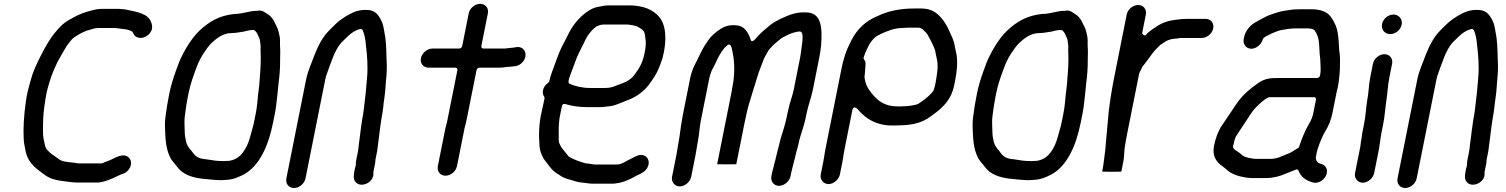

<svg xmlns="http://www.w3.org/2000/svg" viewBox="-20 -766 7708 983"><path d="M599 127.3C618.4 122.1 630 115.1 640.3 100.4C660.2 72 649.9 44.9 631.5 34.7C604.8 19.8 573.8 40.1 542.8 54.2C529.2 60.3 515.1 63.8 507.3 68.4C505.4 69.5 502.4 70.5 499.9 70.5H380.9C373.9 70.5 367.1 68.1 361.2 67.4L343.6 65.4C322.4 63 294.3 61.2 277.1 45.8C267.7 38 258.5 32.7 246.1 23.9C237.7 18.8 230.5 9.7 226.9 6.5C216.8 -1.9 212.3 -12.4 210.6 -21.5C207.6 -37.8 201.6 -54.8 200.4 -78C199.2 -105.6 200.7 -128.1 201.2 -157.9C202.4 -195.1 210.4 -249.8 219 -293C221.6 -306.2 226.3 -321.3 231.2 -339C244 -384 258.5 -415.1 276.4 -452.6C287.3 -473.8 311.8 -513.8 321.1 -530.3C321.4 -530.8 321.9 -531.6 322.4 -532.2L333.2 -546.2C341.2 -556.6 349.1 -567.7 360.3 -575C380.3 -588 409 -606.9 439.5 -613.2C447.3 -615.4 465.2 -622.5 481.3 -622.5H560C560.9 -622.7 566.4 -623.3 571.4 -622.3L589.2 -620.4C598.8 -619.4 608.9 -616.5 617.1 -616.5C626 -616.5 656.3 -609.6 660.4 -599.4C666.2 -585 673.3 -576.9 688.3 -573.2C715.3 -566.4 744.3 -584.7 755.2 -609.5C762 -625 758.6 -641.3 753 -654.4C735.7 -696.4 686.2 -704.2 621.4 -717.6L602.2 -719.6C593 -720.9 584.6 -720.5 574.8 -720.5H500.8C482.1 -720.5 465 -717 447.6 -712C411 -702.5 387.7 -693.8 355.4 -676.3C323.2 -659.3 303.4 -646.6 281.5 -622L263.4 -601.1C238.1 -571.9 209.6 -522.2 189.1 -481.4C166.4 -436.4 148.6 -399.9 134.8 -347.2C123.2 -303.8 118.3 -288.4 112.1 -243.8C102.5 -172.5 98.4 -114.8 101.3 -55.9C101.9 -29.7 109 -7.5 113.1 17.2C125.8 62.9 154.1 89.5 193.3 117.5L203.9 125.6C219.2 137.4 234.9 145.7 252.3 151C274.7 157.8 301.2 161.7 329.5 164.6L345.3 166.6C354 167.7 363.2 168.5 375.4 168.5H478.4C492.1 168.5 502.8 165.6 513.2 162.9C539.7 156.1 569 141.1 599 127.3Z M1180.3 -694.5C1101.1 -686.5 1049.7 -654.6 999.9 -607.9C961.5 -570.7 921.5 -506.9 896.5 -446.7L879 -399C866.3 -363.1 855 -327.9 846.6 -286C842.5 -265.6 838.7 -245 835.5 -225.6C830.4 -186.5 823 -151.9 824.5 -121.9C826 -57.1 829.4 -2.7 851.3 39.9C858.2 54.7 867.3 63.3 878.4 77.2L892 94.2C916.1 124.2 955.5 141.2 1011.6 148.6C1047.4 151.4 1076.2 156.4 1114.3 156.5C1123.5 155.9 1133.5 155.2 1142.3 154.5C1175.2 152.7 1200.2 141 1228.3 127.2C1307.2 83.5 1353.6 -15.5 1378.4 -140L1387.4 -185C1394 -217.9 1397.2 -255.8 1401 -287.9L1406 -337.9C1411.6 -382.1 1414.5 -417.7 1414.1 -457.5C1414.1 -481.4 1415.7 -501.2 1414.1 -521.7C1412.5 -543.1 1414.9 -559.5 1412.4 -576.3C1407.6 -595.6 1405.6 -612.4 1398.7 -625.7C1385.5 -651.4 1379.9 -670.6 1357.8 -688.4C1336.8 -702.1 1322.6 -716.5 1297.8 -710.8C1297.1 -710.7 1295.8 -710.5 1294.8 -710.5H1292.8C1256.8 -710.5 1223.5 -694.8 1180.3 -694.5ZM1130.3 58.5H1114.3C1093 58.5 1065 54.6 1042.1 50.4C1028.6 48.9 1007.1 47.2 992.6 39.2C978.6 31.4 970 19.9 961.6 7.9C947.6 -7.3 933.4 -25.3 930.2 -54.6C926.5 -69.9 925.6 -81.9 925.4 -103.3C924.7 -128.2 922.8 -148.4 927.1 -178.1C930.7 -209.8 937.3 -249.3 944.4 -285C955.4 -340.2 972.3 -383.4 989.4 -429.1C1004.1 -468.6 1035.3 -516.7 1061.7 -544.5C1061.9 -544.7 1062.3 -545.1 1062.6 -545.4C1085.4 -566.1 1119.1 -596.5 1164.1 -596.5C1184.2 -596.5 1206.3 -601 1228 -604.2C1239 -607.1 1258.3 -612.5 1273.3 -612.5L1275.3 -612.5C1282.3 -612.5 1287 -608.1 1292 -601.8C1299.6 -592.4 1302.2 -580.4 1307.1 -571.5C1311.5 -563.5 1311.6 -550.6 1313 -542.5C1316.2 -526.5 1313 -511.1 1314.3 -497.3C1316.4 -457 1314 -412.6 1310.2 -369.5L1307.2 -329.6C1307.2 -329.4 1307.2 -329.2 1307.1 -329L1301 -278.3C1298.9 -250.6 1295.6 -215.9 1289.4 -185L1280.4 -140C1277.8 -127 1274.5 -114 1270.7 -101.7C1263.8 -78.1 1257 -47.2 1245.6 -22.7C1227 15.5 1203.4 49.5 1154.6 57.3C1154.1 57.4 1153.2 57.5 1152.5 57.5C1146 57.5 1138.2 58.5 1130.3 58.5Z M1812.5 10 1803.9 53C1802.4 60.7 1801.6 68.8 1801.8 77.4C1801.9 83.3 1798.5 90.2 1797.1 97L1794.1 112C1787.9 143.1 1791.5 159.7 1805.9 171.2C1836.2 195.4 1897.5 164.2 1891.4 119C1891.3 117.9 1891.3 116.3 1891.5 115L1895.1 97C1898 82.6 1901.3 70.4 1901.8 58.9C1901.8 57.3 1901.7 54 1901.9 53L1911 7.3C1917.5 -37 1920.6 -72.5 1926.9 -117.3L1932.1 -153.3C1932.2 -153.5 1932.2 -153.8 1932.2 -154C1935 -167.8 1937.1 -179.9 1938.5 -190.2L1942.4 -219.8C1943.1 -229.4 1944.6 -242.7 1946.9 -257.5C1954 -301.7 1954 -337.6 1958.8 -381.7C1961.3 -415.9 1960.7 -440.6 1958.7 -475.1C1957.7 -520.3 1956.3 -562.4 1948.2 -600.4C1943.4 -627.8 1940.9 -646.3 1929.9 -665.5C1916.6 -690.3 1903.4 -707.5 1874.4 -713.7C1836.3 -719 1804.7 -711.1 1777.4 -697.2C1754.3 -685.1 1748.1 -681.9 1725.4 -665.5C1699.2 -646.4 1687.2 -631.7 1663.2 -608.2C1631 -574.8 1610.6 -535.6 1589.9 -483.8C1575 -442.1 1556.1 -403.8 1547.2 -359L1446.2 147C1440.7 174.3 1458.3 196.5 1485.3 196.5C1512.2 196.5 1538.7 174.3 1544.2 147L1645.2 -359C1647.4 -370.4 1650.8 -381.8 1655 -392.3C1674.4 -443.2 1691.6 -506.3 1726.8 -546.9C1727.1 -547.3 1727.7 -547.9 1728.2 -548.4C1751.9 -569.9 1776.2 -602.8 1818 -615.9C1825 -618 1833.4 -618.7 1836.6 -611.9C1846.4 -590.8 1851.2 -563.6 1853.5 -533.6C1859.3 -484.7 1864.5 -428 1859.4 -370.3C1855 -330.5 1854.2 -294.7 1847.9 -252.8C1843.6 -215.4 1841.9 -192.5 1833.9 -152.3C1828.7 -117.7 1823.9 -79.8 1820 -48C1820 -47.7 1819.9 -47.3 1819.9 -47C1816.6 -30.5 1816.5 -10.2 1812.5 10Z M2561.3 -517.5H2454.3C2448.9 -517.5 2442.8 -522.4 2444.3 -530L2477.8 -698C2483.1 -724.2 2465.1 -746.5 2438.5 -746.5C2411.9 -746.5 2385.1 -724.2 2379.8 -698L2346.3 -530C2345.2 -524.6 2338.9 -517.5 2331.3 -517.5H2194.3C2167.4 -517.5 2140.2 -494.6 2134.9 -468C2129.7 -441.6 2147.6 -419.5 2174.7 -419.5H2311.7C2318.6 -419.5 2323.1 -413.8 2321.8 -407L2268.8 -142C2266.6 -130.8 2262.1 -118 2260.5 -110L2221.7 84C2216.3 111.3 2233.9 133.5 2260.8 133.5C2287.8 133.5 2314.3 111.3 2319.7 84L2358.5 -110C2360.6 -120.9 2365.1 -133 2366.8 -142L2419.8 -407C2421.1 -413.8 2427.9 -419.5 2434.7 -419.5H2532.7C2548.2 -419.5 2560 -420.5 2572.8 -423.2C2573.5 -423.4 2574.7 -423.5 2575.5 -423.5H2578.5C2589 -423.5 2599.4 -425.5 2610 -426.4L2620.5 -427.4C2633.5 -430.1 2645.5 -436.6 2655.7 -448.1C2686.5 -482.7 2666.7 -531.7 2622.9 -524.7L2612.5 -522.9C2611.3 -522.5 2607.1 -521.5 2604.1 -521.5C2589.6 -521.5 2574.9 -517.5 2561.3 -517.5Z M2980.9 70.5C2980.1 70.5 2978.9 70.4 2978 70.1C2947 62 2917.9 50.4 2894 37.2C2893.1 36.7 2892 35.8 2891.2 34.8L2858.4 -6.2C2851.6 -14.6 2849 -21.5 2844.8 -29.7C2838.4 -42.2 2840.5 -62 2840.6 -79.5C2840 -116.9 2840.2 -150.1 2851.9 -197.3L2856.6 -221C2860 -238.1 2873.7 -233.4 2875 -233C2906 -223.6 2945.1 -217.5 2985.4 -217.5H3051.4C3069.8 -217.5 3086.2 -221 3102.3 -222.4C3129.9 -224.9 3156.3 -239.3 3184.3 -249.7C3216.9 -261 3241.5 -274.4 3266.2 -295C3292.9 -316 3310.9 -343.1 3331.5 -375.1C3349.1 -402 3359 -430.6 3372.2 -469.3C3396.3 -561.9 3390.1 -640.7 3352.7 -681.8C3322.4 -716.7 3272.8 -738.5 3199.4 -738.5H3092.4C3081.2 -738.5 3069.6 -736.2 3056.9 -733.7L3036.3 -729.8C3023.4 -727 3008.6 -720.6 2993.4 -710.9C2958.6 -688.3 2927.2 -655.7 2903.8 -617.3C2891.2 -596.2 2876.4 -562.6 2862.2 -537.8C2849.6 -514.3 2838.2 -485.1 2827.2 -455.2C2815.3 -419 2799.9 -387.6 2792.6 -351C2792 -347.9 2789.4 -343.6 2785.8 -341.2C2771.3 -331.3 2763.3 -319.8 2760.2 -304C2757.6 -290.9 2759.5 -280.2 2766.3 -270.3C2767.8 -268.1 2768.4 -265.1 2767.8 -262L2765.2 -248.8C2760.8 -230.2 2757.4 -214.6 2754.2 -198.7C2737.6 -130 2738.1 -70.6 2742.3 -16.4C2744.6 8.3 2751.7 23.4 2760.8 41.7C2767.1 53.5 2778 64.8 2788.3 79.4L2801.6 96.2C2817.6 116.1 2830.5 120.1 2854.9 137.2C2867 144.4 2884 150.5 2902 154.8C2923 160.4 2936 167.2 2957.1 168.5C2978.1 169.8 2994 174.5 3014.2 174.5H3117.2C3128.4 174.5 3143.5 170.8 3157.9 168.7C3179.7 163.4 3213.4 148 3232.1 137C3235.9 134.7 3238 133.3 3242.9 131.5C3267.1 120.4 3285.3 110.8 3295.5 90.4C3314.7 51.9 3283.8 11.2 3236.7 33.7C3222.7 41.8 3207.2 47.6 3194.7 54.6C3182.8 61 3160.6 76.5 3136.7 76.5H3030.7C3011.7 76.5 2995.1 70.5 2980.9 70.5ZM3072.9 -640.5H3192.9C3199.8 -640.5 3207.3 -638.2 3210.4 -638C3221.8 -637 3230.7 -633.3 3237.8 -632.4C3240 -632.1 3242.3 -631.1 3244 -629.3L3258.6 -621.2C3263.8 -618.3 3268.4 -614 3272.8 -609.5C3274 -608.2 3275.5 -604.9 3276.4 -603.8C3282.7 -596 3283 -575.4 3284.3 -569.8C3288.5 -549.1 3286 -523.2 3280.9 -498C3277.9 -482.7 3273.6 -465.5 3268.8 -453.5L3264.8 -443.5C3258.9 -428.7 3250.5 -413.9 3239.7 -399.5C3231.9 -389 3224.6 -375.9 3210.5 -364.2C3183.7 -341.8 3151.7 -335.8 3127.4 -324.8C3110 -316.9 3090.2 -315.5 3071 -315.5H3002C2960.7 -315.5 2922.3 -324.9 2895.5 -337.5C2882.5 -343.6 2899.6 -380.7 2904.3 -394L2921.5 -439.9C2936.1 -483.4 2951.3 -510 2970.1 -547.2C2985.1 -582.1 3006.5 -611.2 3035.1 -631.6C3045.9 -635.4 3056.5 -640.5 3072.9 -640.5Z M3567.8 -147 3611.8 -367C3613.7 -376.7 3618 -388.3 3620.4 -395C3623 -405.9 3630.3 -416.1 3633.3 -422.4L3643.2 -442.3L3650.4 -458.2C3662.8 -483.9 3680 -514.9 3702.7 -533.8C3722 -549.9 3726.8 -517.3 3728.9 -507.8C3738.6 -463.4 3742.8 -413.6 3735.3 -354.9C3735.3 -354.7 3735.2 -354.3 3735.2 -354C3734.1 -348.7 3734 -343.3 3733 -338L3730.9 -327.5C3729.7 -318.8 3728 -308 3726 -298L3651.6 74.9C3666.3 75.6 3734.4 75.6 3749.6 74.9L3790.7 -131C3794.9 -152.5 3799.5 -173.6 3804.3 -194.4C3813.9 -235.5 3826.8 -270.1 3836.6 -305.9C3836.7 -306.2 3836.8 -306.6 3836.9 -306.9C3849.8 -343.5 3860 -387.9 3875.4 -423.8C3883.7 -442.9 3887.3 -460.4 3899.4 -481.4L3913.2 -505.4C3916.9 -513 3924.7 -519.2 3931.8 -527.7C3942.9 -541.1 3960.3 -552.3 3968.1 -559.9C3979.9 -571.5 3995.1 -578.8 4009.2 -585.2C4016.8 -588.6 4030.4 -596 4043.6 -599.1L4059.2 -602.8C4063.1 -603.9 4066.1 -604.5 4069.7 -604.5H4075.7C4098.1 -604.5 4086.6 -544.6 4083.9 -522.9L4080.3 -495C4079.3 -486.8 4078 -478.3 4076.3 -470L4044.2 -309C4036.6 -271.2 4024.5 -245.5 4017.6 -211C4015.6 -201.1 4012.8 -191.8 4011.2 -184L4006.6 -161C4005.1 -153.3 4003.1 -145.2 4000.8 -137L3993.6 -111C3987.4 -88.2 3976.5 -60.2 3971.7 -36C3967.7 -16 3956.5 20.1 3952.5 40L3950.7 49C3949.1 57.2 3945.4 65.6 3943.3 76C3941 87.8 3937.5 101.4 3933.8 113.7L3929.4 136C3924.1 162.4 3942.1 185.5 3968.5 185.5C3994.8 185.5 4022.1 162.4 4027.4 136L4031.1 117C4033.9 103.1 4038.8 88.7 4041.3 76C4044.2 61.5 4048.2 51.7 4050.5 40C4055.4 15.4 4065 -12.6 4069.3 -34C4078 -77.7 4095.9 -117 4104 -158L4109.2 -184C4118 -227.7 4133.6 -266.1 4141.8 -307L4174.3 -470C4176.5 -481 4178.4 -492.3 4180 -503.2L4183.7 -531.8C4190.2 -619.2 4188.7 -702.5 4106.2 -702.5H4089.2C4059.8 -702.5 4030.8 -693.5 4005.5 -682.6C3967.3 -666.7 3932.9 -648.8 3905.9 -622.9C3905.7 -622.7 3905.3 -622.4 3905 -622.2L3889.5 -609.2C3874.3 -596.5 3858.1 -578.1 3843.3 -562.5C3826.5 -544.8 3822.5 -564.4 3822.5 -564.4C3818.1 -579 3814 -588.3 3804 -603.9C3790.7 -624.3 3772.5 -634.8 3748.2 -636.5C3714.6 -639.2 3694.2 -632.5 3671.6 -619.6C3645.8 -604.4 3613.8 -575.1 3599.5 -549.7C3599.2 -549.3 3598.7 -548.5 3598.3 -547.9C3574.7 -516.7 3559.3 -475.6 3537.7 -435C3528.3 -417.6 3518.7 -391.8 3513.8 -367L3476.8 -182C3474.5 -170.1 3472.9 -157.3 3470.3 -144C3463.4 -109.6 3461.9 -77.2 3454.5 -40C3450.6 -20.6 3446.6 9.6 3442.5 30L3420.8 139C3415.6 164.9 3434.4 188.5 3460.4 188.5C3486.1 188.5 3513.5 165.2 3518.8 139L3540.5 30C3544.6 9.5 3548.3 -19.2 3553.1 -43C3560 -77.7 3561.1 -113.3 3567.8 -147Z M4195.5 60 4182.1 127C4177 152.9 4195.8 176.5 4221.8 176.5C4247.5 176.5 4274.9 153.2 4280.1 127L4293.5 60C4296.5 45 4298.8 23.7 4302.5 5L4343.8 -202C4348.8 -226.8 4366.9 -210.8 4366.9 -210.8C4370.5 -206.4 4375.4 -202.2 4379.8 -197.2C4414.4 -158.5 4466.9 -123.5 4545.7 -123.5C4567.7 -123.5 4591.7 -124.1 4613.2 -125.5C4660.3 -128.4 4698.9 -140.2 4730.3 -159.9C4791.4 -202.1 4847.9 -242.5 4865.6 -331L4869.8 -352C4881 -408.2 4884.5 -462 4874.4 -499.7C4870.2 -515.4 4867.9 -536.3 4863.8 -550.2L4856.4 -571.5C4851 -583.1 4843.7 -598.6 4837.7 -612.4C4830.5 -629.5 4820.1 -647.1 4809.2 -662.3C4784.3 -693.4 4755.4 -722.5 4698.2 -722.5H4660.2C4584.9 -722.5 4524.5 -708.8 4471.3 -683C4471.1 -682.9 4470.6 -682.7 4470.3 -682.6C4412.5 -658.9 4367.8 -617.1 4338.5 -558.4L4330 -541.3C4312.1 -507.7 4298 -463.2 4289 -418L4204.7 4C4201.1 22.2 4199.1 42.1 4195.5 60ZM4759.9 -304.4C4759.9 -304.4 4760.9 -305.5 4757.7 -300.2C4753.7 -293.3 4746.9 -287.2 4746 -286.3L4736.1 -276.3C4727.8 -267.6 4707 -252.1 4700.3 -247.3L4689.8 -240.1C4680.2 -233 4674.2 -231.1 4668.9 -229.9C4647 -224.6 4622.2 -221.6 4595.7 -221.5C4587.4 -220.9 4578.9 -220.8 4569.7 -221.5C4528.9 -221.8 4494.8 -237.3 4473.5 -256.1C4456.6 -271.6 4446.3 -282.7 4432.3 -302.3C4417.4 -321.3 4409.6 -343.6 4406 -370C4405.9 -371.1 4405.9 -372.7 4406.2 -374C4407.7 -381.9 4407.7 -390.4 4409.2 -403.7L4411.1 -433.6C4412.4 -445.3 4409.9 -454 4403.4 -462.2C4401.4 -464.7 4400.7 -468.5 4401.8 -472.2C4406.9 -489.2 4412.1 -501 4418.7 -514.5L4427.1 -531.5C4435.1 -548 4443.5 -557.7 4454.7 -569.5C4464.8 -580.2 4481.7 -588.6 4494.2 -594.3C4523.7 -606.7 4556.3 -622.2 4598.7 -622.5C4610.4 -623.5 4628 -624.5 4640.7 -624.5H4678.7C4697 -624.5 4707.2 -614.2 4713.3 -606.4C4720.8 -599.7 4729.1 -590.7 4734.7 -578.2C4742.2 -565.5 4750.1 -548.7 4755.6 -536.9L4762.6 -521.9C4766.7 -513.1 4769.4 -503.9 4771.3 -488.2L4776.3 -464.9C4782.7 -438.9 4781.3 -405.3 4774.7 -371.6C4774.1 -366 4773 -358.1 4771.8 -352L4767.6 -331C4765.8 -322.1 4763.7 -314.8 4759.9 -304.4Z M5315.3 -694.5C5236.1 -686.5 5184.7 -654.6 5134.9 -607.9C5096.5 -570.7 5056.5 -506.9 5031.5 -446.7L5014 -399C5001.3 -363.1 4990 -327.9 4981.6 -286C4977.5 -265.6 4973.7 -245 4970.5 -225.6C4965.4 -186.5 4958 -151.9 4959.5 -121.9C4961 -57.1 4964.4 -2.7 4986.3 39.9C4993.2 54.7 5002.3 63.3 5013.4 77.2L5027 94.2C5051.1 124.2 5090.5 141.2 5146.6 148.6C5182.4 151.4 5211.2 156.4 5249.3 156.5C5258.5 155.9 5268.5 155.2 5277.3 154.5C5310.2 152.7 5335.2 141 5363.3 127.2C5442.2 83.5 5488.6 -15.5 5513.4 -140L5522.4 -185C5529 -217.9 5532.2 -255.8 5536 -287.9L5541 -337.9C5546.6 -382.1 5549.5 -417.7 5549.1 -457.5C5549.1 -481.4 5550.7 -501.2 5549.1 -521.7C5547.5 -543.1 5549.9 -559.5 5547.4 -576.3C5542.6 -595.6 5540.6 -612.4 5533.7 -625.7C5520.5 -651.4 5514.9 -670.6 5492.8 -688.4C5471.8 -702.1 5457.6 -716.5 5432.8 -710.8C5432.1 -710.7 5430.8 -710.5 5429.8 -710.5H5427.8C5391.8 -710.5 5358.5 -694.8 5315.3 -694.5ZM5265.3 58.5H5249.3C5228 58.5 5200 54.6 5177.1 50.4C5163.6 48.9 5142.1 47.2 5127.6 39.2C5113.6 31.4 5105 19.9 5096.6 7.9C5082.6 -7.3 5068.4 -25.3 5065.2 -54.6C5061.5 -69.9 5060.6 -81.9 5060.4 -103.3C5059.7 -128.2 5057.8 -148.4 5062.1 -178.1C5065.7 -209.8 5072.3 -249.3 5079.4 -285C5090.4 -340.2 5107.3 -383.4 5124.4 -429.1C5139.1 -468.6 5170.3 -516.7 5196.7 -544.5C5196.9 -544.7 5197.3 -545.1 5197.6 -545.4C5220.4 -566.1 5254.1 -596.5 5299.1 -596.5C5319.2 -596.5 5341.3 -601 5363 -604.2C5374 -607.1 5393.3 -612.5 5408.3 -612.5L5410.3 -612.5C5417.3 -612.5 5422 -608.1 5427 -601.8C5434.6 -592.4 5437.2 -580.4 5442.1 -571.5C5446.5 -563.5 5446.6 -550.6 5448 -542.5C5451.2 -526.5 5448 -511.1 5449.3 -497.3C5451.4 -457 5449 -412.6 5445.2 -369.5L5442.2 -329.6C5442.2 -329.4 5442.2 -329.2 5442.1 -329L5436 -278.3C5433.9 -250.6 5430.6 -215.9 5424.4 -185L5415.4 -140C5412.8 -127 5409.5 -114 5405.7 -101.7C5398.8 -78.1 5392 -47.2 5380.6 -22.7C5362 15.5 5338.4 49.5 5289.6 57.3C5289.1 57.4 5288.2 57.5 5287.5 57.5C5281 57.5 5273.2 58.5 5265.3 58.5Z M6035.5 -668.5C6028.6 -668.5 6021.7 -667.5 6014.6 -666.6L5998.8 -664.7C5993.7 -663.6 5985.3 -662.2 5979.7 -661.6C5954.6 -657.9 5932.7 -648.7 5911.2 -636.7L5884.3 -619.1C5869 -608.6 5855.6 -598.4 5850 -590.4C5838.9 -574.5 5827.5 -596 5827.5 -596L5846.6 -692C5851.9 -718.2 5833.9 -740.5 5807.3 -740.5C5780.7 -740.5 5753.9 -718.2 5748.6 -692L5684.8 -372C5672.8 -311.9 5663.3 -251.4 5656.4 -195.2C5651.5 -133.3 5644.9 -75.2 5640 -13.6C5640 -13.5 5639.8 -7 5639.6 -5.7C5634.1 32.5 5631.5 70.2 5623.7 109L5623 112.6C5630.9 113.1 5648.5 113.5 5671.3 113.5C5694.6 113.5 5711.2 113.2 5721 112.6L5731.7 59C5737.1 31.8 5734.3 6 5740.8 -26.8C5743.6 -43.7 5746.9 -62 5750.5 -80L5811.2 -384C5813.9 -397.6 5825.1 -414.8 5827.5 -420.5C5829.1 -426.9 5832 -428.2 5836.8 -434.1C5854.6 -458.4 5863.6 -469 5880.3 -492.8C5894.8 -512 5905.8 -520.1 5918.4 -534.2C5919.4 -535.3 5920.9 -536.5 5922.4 -537.4C5934.5 -544.6 5944.7 -553.1 5958 -559.2C5975.4 -567.1 5992.2 -567.4 6009.9 -569.4L6022 -571.3C6022.5 -571.4 6023.4 -571.5 6024.1 -571.5H6132.1C6159.4 -571.5 6186 -593.5 6191.4 -620.5C6196.8 -647.5 6179 -669.5 6151.7 -669.5H6056.7C6049.2 -669.5 6042.2 -668.5 6035.5 -668.5Z M6725.9 -2C6727.2 -8.7 6730.5 -14 6732.8 -21.6C6733.7 -25.7 6735.1 -30.3 6738.2 -37C6746.1 -56.6 6753.5 -74.3 6765.1 -93.7C6783.2 -123.3 6794.8 -151.6 6802.6 -191L6825.2 -304C6826.1 -308.5 6827.2 -312.5 6829 -317.9C6835 -348.7 6839.1 -386.8 6840.1 -417.9C6840.6 -444.1 6841.7 -477.6 6837.8 -498.6C6835.2 -513.9 6835.5 -533.2 6834.3 -547.6L6831.9 -575.4C6830.8 -585.5 6829.7 -593.6 6828.4 -601.3L6824.1 -618.9C6818.5 -640.9 6800.4 -672.9 6786.2 -688.7C6769.1 -706.6 6737.6 -718.5 6696.4 -718.5H6633.4C6623.7 -718.5 6614.6 -718.2 6602.5 -717.6C6567.9 -712.8 6537.3 -709.7 6510.1 -699.3C6489.8 -692.5 6475.1 -688.4 6460.2 -680.2L6444.3 -672.1C6432.9 -666.5 6412.4 -654.5 6399.3 -646.8C6377.9 -632.8 6355.6 -606.6 6349.3 -575L6347.5 -566C6342.3 -539.8 6360.3 -516.5 6386.1 -516.5C6412.4 -516.5 6438 -538.7 6445.1 -564C6448.2 -574.7 6464.9 -581.7 6472.1 -585.1L6492 -595.1C6506.4 -601.6 6527 -610.6 6546.4 -613.3C6565.4 -616.7 6588.3 -620.5 6611.9 -620.5H6676.9C6690 -620.5 6704.7 -617.1 6709 -611.8C6720.7 -597.2 6727 -581 6730.3 -564.6C6736.6 -533.2 6733.9 -495 6739 -467.5C6739.1 -467.1 6739.1 -466.5 6739.2 -466L6740.2 -445.8C6740.5 -423.9 6743.6 -406 6738.8 -382L6738.2 -379C6737.1 -373.6 6730.7 -366.5 6723.2 -366.5H6513.2C6456 -366.5 6434.6 -351.9 6394.5 -320.8C6355.7 -290.8 6332.1 -267.2 6305.8 -227.7L6288.5 -201.6C6268.6 -173.1 6249.4 -142.2 6229 -113C6215.5 -89.6 6202.6 -55.5 6195.7 -21C6187.5 20.2 6198.8 47.3 6218.5 68.6C6228.5 79 6245.9 89.1 6258.6 101.2C6279 120.7 6309.4 134.2 6347 140.7L6363 143.6C6369 144.2 6376.2 144.8 6384.5 145.5H6464.9C6497.1 145.5 6533.6 136.1 6558.5 124.8C6574.3 117.6 6602 108 6616.1 101.8C6621.6 100.7 6626.6 103.2 6628.3 107.8C6640.1 139.4 6663.3 156.6 6700.9 168C6728.1 176.4 6757.6 155.9 6768.1 134.5C6782.7 104.9 6767.8 80.3 6746.8 74C6742.8 72.8 6738.2 71.8 6733.1 69.4C6722.9 64.6 6714.6 49.8 6717.3 36L6722.1 12C6723 7.3 6725 2.7 6725.9 -2ZM6707.6 -268.5C6714.4 -268.5 6719 -262.8 6717.6 -256L6702.4 -180C6702.4 -179.6 6702.2 -178.9 6702 -178.4L6696.7 -162.2C6692.2 -149.8 6688.2 -141.6 6680.4 -129.2C6660.7 -94.9 6645.1 -57.4 6631.5 -15.4C6629.6 -9.8 6624.7 -6.7 6619.3 -4.3L6596.2 10.2C6587.6 15.5 6579 20 6564.7 24.6C6544.4 33.3 6517 47.5 6484.5 47.5H6409.5C6404.8 47.5 6400.3 47.1 6395.6 46.3L6380.1 43.5C6378.1 43.4 6374.5 43.2 6369.1 41.1C6357 38.9 6342 32.6 6333.4 22.6C6327.8 17.9 6320.4 12.5 6311.5 6.9C6307.4 4.3 6290.3 -4.1 6293.1 -18L6293.7 -21C6294.5 -25 6295.5 -28.5 6297.3 -33.9C6299.4 -44.3 6303 -63.2 6313 -75.8C6329.9 -102.6 6353 -134.6 6369.9 -162L6384.5 -184.4C6403.9 -212.1 6418.3 -225.9 6444.6 -247.8C6453.8 -255.4 6462.5 -262.5 6469.9 -264.9C6474.8 -266.4 6473.3 -268.5 6482.6 -268.5Z M6950.7 -56 6947.9 -42C6946.2 -33.3 6946.4 -24.7 6944.7 -16L6917.5 120C6912.4 145.9 6931.2 169.5 6957.2 169.5C6982.9 169.5 7010.3 146.2 7015.5 120L7040.3 -4C7042.5 -15 7042.9 -27 7045.9 -42C7048.2 -53.7 7049.4 -69.7 7052.3 -84L7061.9 -132C7070.6 -175.6 7071.4 -209 7078.3 -254.4C7084.2 -291.2 7085.4 -330.2 7093.4 -370L7107.3 -440C7112.6 -466.2 7094.6 -488.5 7068 -488.5C7041.4 -488.5 7014.6 -466.2 7009.3 -440L6995.4 -370C6987.5 -330.5 6987.8 -291.8 6979.5 -250.3C6973 -209.6 6972.6 -176 6963.9 -132L6954.3 -84C6952.2 -73.7 6952.4 -64.8 6950.7 -56ZM7055.9 -643C7050.2 -614.8 7069 -591.5 7097.6 -591.5C7124.8 -591.5 7150.8 -612.8 7156.3 -640C7161.8 -667.6 7142 -691.5 7114.5 -691.5C7087.3 -691.5 7061.3 -670.2 7055.9 -643Z M7501.5 10 7492.9 53C7491.4 60.7 7490.6 68.8 7490.8 77.4C7490.9 83.3 7487.5 90.2 7486.1 97L7483.1 112C7476.9 143.1 7480.5 159.7 7494.9 171.2C7525.2 195.4 7586.5 164.2 7580.4 119C7580.3 117.9 7580.3 116.3 7580.5 115L7584.1 97C7587 82.6 7590.3 70.4 7590.8 58.9C7590.8 57.3 7590.7 54 7590.9 53L7600 7.3C7606.5 -37 7609.6 -72.5 7615.9 -117.3L7621.1 -153.3C7621.2 -153.5 7621.2 -153.8 7621.2 -154C7624 -167.8 7626.1 -179.9 7627.5 -190.2L7631.4 -219.8C7632.1 -229.4 7633.6 -242.7 7635.9 -257.5C7643 -301.7 7643 -337.6 7647.8 -381.7C7650.3 -415.9 7649.7 -440.6 7647.7 -475.1C7646.7 -520.3 7645.3 -562.4 7637.2 -600.4C7632.4 -627.8 7629.9 -646.3 7618.9 -665.5C7605.6 -690.3 7592.4 -707.5 7563.4 -713.7C7525.3 -719 7493.7 -711.1 7466.4 -697.2C7443.3 -685.1 7437.1 -681.9 7414.4 -665.5C7388.2 -646.4 7376.2 -631.7 7352.2 -608.2C7320 -574.8 7299.6 -535.6 7278.9 -483.8C7264 -442.1 7245.1 -403.8 7236.2 -359L7135.2 147C7129.7 174.3 7147.3 196.5 7174.3 196.5C7201.2 196.5 7227.7 174.3 7233.2 147L7334.2 -359C7336.4 -370.4 7339.8 -381.8 7344 -392.3C7363.4 -443.2 7380.6 -506.3 7415.8 -546.9C7416.1 -547.3 7416.7 -547.9 7417.2 -548.4C7440.9 -569.9 7465.2 -602.8 7507 -615.9C7514 -618 7522.4 -618.7 7525.6 -611.9C7535.4 -590.8 7540.2 -563.6 7542.5 -533.6C7548.3 -484.7 7553.5 -428 7548.4 -370.3C7544 -330.5 7543.2 -294.7 7536.9 -252.8C7532.6 -215.4 7530.9 -192.5 7522.9 -152.3C7517.7 -117.7 7512.9 -79.8 7509 -48C7509 -47.7 7508.9 -47.3 7508.9 -47C7505.6 -30.5 7505.5 -10.2 7501.5 10Z"/></svg>

Font: Smoothie
Style: LightIt
Weight: 400
Foundry: Cannot Into Space Fonts
Version: Version 0.8